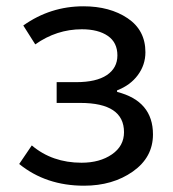

<svg xmlns="http://www.w3.org/2000/svg" viewBox="-20 -577 550 610"><path d="M247 13Q126 13 41 -56L81 -115Q146 -60 239 -60Q297 -60 335.5 -86.5Q374 -113 374 -157Q374 -250 235 -250H160V-316H222Q286 -316 319.5 -338.5Q353 -361 353 -401Q353 -442 322.5 -463Q292 -484 240 -484Q160 -484 92 -436L54 -496Q140 -557 245 -557Q329 -557 385.5 -519Q442 -481 442 -411Q442 -371 418 -338.5Q394 -306 352 -290V-285Q466 -256 466 -150Q466 -77 402 -32Q338 13 247 13Z"/></svg>

Font: Noto Sans SC
Style: Regular
Weight: 400
Designer: Ryoko NISHIZUKA  (kana, bopomofo & ideographs); Paul D. Hunt (Latin, Greek & Cyrillic); Sandoll Communications , Soo-you
Foundry: Adobe
Version: Version 2.002;hotconv 1.0.116;makeotfexe 2.5.65601